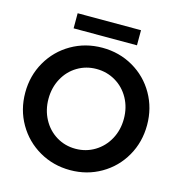

<svg xmlns="http://www.w3.org/2000/svg" viewBox="-126 -995 1042 1115"><g transform="rotate(15 394.5 -438.0)"><path d="M28.3 -360.4Q28.3 -462.4 76.7 -546.4Q125 -630.4 209 -679Q293 -727.5 394.5 -727.5Q496.6 -727.5 580.6 -679Q664.6 -630.4 712.6 -546.4Q760.7 -462.4 760.7 -360.4Q760.7 -257.8 712.6 -173.6Q664.6 -89.4 580.8 -40.8Q497.1 7.8 395.5 7.8Q293.9 7.8 209.7 -40.8Q125.5 -89.4 76.9 -173.6Q28.3 -257.8 28.3 -360.4ZM621.1 -360.4Q621.1 -428.2 591.1 -482.9Q561 -537.6 508.8 -568.6Q456.5 -599.6 393.6 -599.6Q331.1 -599.6 279.3 -568.6Q227.5 -537.6 197.8 -482.7Q168 -427.7 168 -360.4Q168 -293.5 197.5 -238.3Q227.1 -183.1 278.8 -151.6Q330.6 -120.1 393.6 -120.1Q457 -120.1 509.3 -151.9Q561.5 -183.6 591.3 -238.5Q621.1 -293.5 621.1 -360.4ZM203.1 -883.8H584V-793H203.1Z"/></g></svg>

Font: Reddit Sans Chocolate
Style: Bold
Weight: 700
Designer: Stephen Hutchings
Foundry: Reddit
Version: Version 1.011